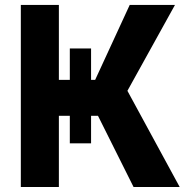

<svg xmlns="http://www.w3.org/2000/svg" viewBox="-20 -747 751 767"><path d="M63.2 0V-727.3H215.2V-427.9H258.9V-553.3H343.8V-427.9H360.1L498.2 -727.3H679L489 -384.2L697.8 0H513.5L371.4 -284.4H343.8V-174.4H258.9V-284.4H215.2V0Z"/></svg>

Font: Inter P
Style: Bold
Weight: 700
Designer: Rasmus Andersson
Foundry: rsms
Version: Version 3.018;git-588b23468